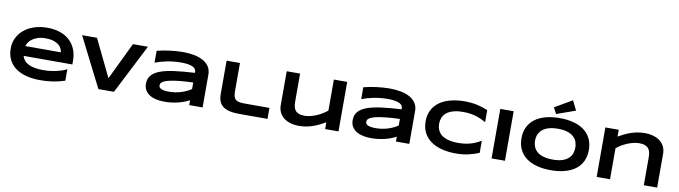

<svg xmlns="http://www.w3.org/2000/svg" viewBox="-39 -1749 9062 2563"><g transform="rotate(10 4491.5 -467.0)"><path d="M853 -33.2Q770.5 -5.9 688.2 6.1Q606 18.1 520 18.1Q410.2 18.1 324.5 -5.6Q238.8 -29.3 180.2 -74.2Q121.6 -119.1 90.8 -184.1Q60.1 -249 60.1 -331.1Q60.1 -407.2 91.1 -472.4Q122.1 -537.6 179 -585.7Q235.8 -633.8 316.4 -660.9Q397 -688 496.1 -688Q587.4 -688 663.3 -663.3Q739.3 -638.7 793.7 -590.3Q848.1 -542 878.2 -471.2Q908.2 -400.4 908.2 -308.1V-263.2H247.1Q255.9 -231.4 276.1 -205.1Q296.4 -178.7 331.1 -160.2Q365.7 -141.6 416.3 -131.3Q466.8 -121.1 537.1 -121.1Q586.9 -121.1 634.8 -127.2Q682.6 -133.3 724.1 -143.3Q765.6 -153.3 799.1 -165.5Q832.5 -177.7 853 -189.9ZM728 -396Q725.6 -420.9 713.1 -447.5Q700.7 -474.1 673.8 -495.6Q647 -517.1 603.5 -531Q560.1 -544.9 495.1 -544.9Q434.1 -544.9 389.6 -529.8Q345.2 -514.6 315.2 -492.2Q285.2 -469.7 268.6 -443.8Q252 -418 247.1 -396Z M1518.1 0H1307.1L967.8 -670.9H1169.9L1414.1 -166L1657.7 -670.9H1859.9Z M2538.6 0V-65.9Q2503.9 -46.9 2464.1 -32.2Q2424.3 -17.6 2381.3 -7.3Q2338.4 2.9 2292.7 8.1Q2247.1 13.2 2200.7 13.2Q2146.5 13.2 2095.9 2.9Q2045.4 -7.3 2006.3 -30.3Q1967.3 -53.2 1943.6 -90.3Q1919.9 -127.4 1919.9 -181.2Q1919.9 -249 1957 -294.2Q1994.1 -339.4 2070.3 -368.2Q2146.5 -397 2262.9 -412.6Q2379.4 -428.2 2538.6 -437V-451.2Q2538.6 -467.8 2529.8 -484.1Q2521 -500.5 2497.8 -512.9Q2474.6 -525.4 2434.3 -533.2Q2394 -541 2331.5 -541Q2282.2 -541 2234.1 -535.9Q2186 -530.8 2141.4 -522Q2096.7 -513.2 2056.6 -501.5Q2016.6 -489.7 1983.9 -477.1V-638.2Q2018.1 -647 2060.5 -655.3Q2103 -663.6 2148.9 -669.7Q2194.8 -675.8 2241.7 -679.4Q2288.6 -683.1 2331.5 -683.1Q2416 -683.1 2487.3 -669.2Q2558.6 -655.3 2610.1 -626Q2661.6 -596.7 2690.7 -551.8Q2719.7 -506.8 2719.7 -444.8V0ZM2538.6 -306.2Q2434.1 -302.2 2361.1 -294.9Q2288.1 -287.6 2239.7 -277.8Q2191.4 -268.1 2163.8 -256.8Q2136.2 -245.6 2122.6 -233.9Q2108.9 -222.2 2105.7 -210.4Q2102.5 -198.7 2102.5 -189Q2102.5 -177.2 2108.9 -166.3Q2115.2 -155.3 2131.1 -147Q2147 -138.7 2173.3 -133.8Q2199.7 -128.9 2239.7 -128.9Q2284.2 -128.9 2326.7 -135.7Q2369.1 -142.6 2407.2 -154.5Q2445.3 -166.5 2478.8 -182.9Q2512.2 -199.2 2538.6 -217.8Z M3107.9 -287.1Q3107.9 -245.1 3115.7 -218.5Q3123.5 -191.9 3141.1 -176.3Q3158.7 -160.6 3186.8 -154.8Q3214.8 -148.9 3255.9 -148.9H3599.6V0H3218.8Q3139.6 0 3084.2 -12.9Q3028.8 -25.9 2993.7 -53Q2958.5 -80.1 2942.6 -121.6Q2926.8 -163.1 2926.8 -220.2V-670.9H3107.9Z M3922.9 -670.9V-293Q3922.9 -255.4 3929.2 -224.9Q3935.5 -194.3 3952.6 -172.6Q3969.7 -150.9 4000.5 -138.9Q4031.2 -127 4080.6 -127Q4117.7 -127 4158.4 -137.2Q4199.2 -147.5 4239.3 -164.6Q4279.3 -181.6 4315.7 -203.9Q4352.1 -226.1 4380.9 -250V-670.9H4561.5V0H4380.9V-91.8Q4346.7 -72.3 4308.1 -52.5Q4269.5 -32.7 4226.1 -16.8Q4182.6 -1 4133.8 9Q4085 19 4030.8 19Q3962.9 19 3909.2 2.7Q3855.5 -13.7 3818.4 -43.7Q3781.2 -73.7 3761.5 -116.5Q3741.7 -159.2 3741.7 -211.9V-670.9Z M5340.3 0V-65.9Q5305.7 -46.9 5265.9 -32.2Q5226.1 -17.6 5183.1 -7.3Q5140.1 2.9 5094.5 8.1Q5048.8 13.2 5002.4 13.2Q4948.2 13.2 4897.7 2.9Q4847.2 -7.3 4808.1 -30.3Q4769 -53.2 4745.4 -90.3Q4721.7 -127.4 4721.7 -181.2Q4721.7 -249 4758.8 -294.2Q4795.9 -339.4 4872.1 -368.2Q4948.2 -397 5064.7 -412.6Q5181.2 -428.2 5340.3 -437V-451.2Q5340.3 -467.8 5331.5 -484.1Q5322.8 -500.5 5299.6 -512.9Q5276.4 -525.4 5236.1 -533.2Q5195.8 -541 5133.3 -541Q5084 -541 5035.9 -535.9Q4987.8 -530.8 4943.1 -522Q4898.4 -513.2 4858.4 -501.5Q4818.4 -489.7 4785.6 -477.1V-638.2Q4819.8 -647 4862.3 -655.3Q4904.8 -663.6 4950.7 -669.7Q4996.6 -675.8 5043.5 -679.4Q5090.3 -683.1 5133.3 -683.1Q5217.8 -683.1 5289.1 -669.2Q5360.4 -655.3 5411.9 -626Q5463.4 -596.7 5492.4 -551.8Q5521.5 -506.8 5521.5 -444.8V0ZM5340.3 -306.2Q5235.8 -302.2 5162.8 -294.9Q5089.8 -287.6 5041.5 -277.8Q4993.2 -268.1 4965.6 -256.8Q4938 -245.6 4924.3 -233.9Q4910.6 -222.2 4907.5 -210.4Q4904.3 -198.7 4904.3 -189Q4904.3 -177.2 4910.6 -166.3Q4917 -155.3 4932.9 -147Q4948.7 -138.7 4975.1 -133.8Q5001.5 -128.9 5041.5 -128.9Q5085.9 -128.9 5128.4 -135.7Q5170.9 -142.6 5209 -154.5Q5247.1 -166.5 5280.5 -182.9Q5314 -199.2 5340.3 -217.8Z M6467.8 -45.9Q6432.6 -31.2 6397 -19.5Q6361.3 -7.8 6323.2 0.7Q6285.2 9.3 6242.9 13.7Q6200.7 18.1 6152.3 18.1Q6049.8 18.1 5963.6 -3.9Q5877.4 -25.9 5815.2 -70.1Q5752.9 -114.3 5718.3 -180.4Q5683.6 -246.6 5683.6 -335Q5683.6 -423.3 5718.3 -489.5Q5752.9 -555.7 5815.2 -599.9Q5877.4 -644 5963.6 -666Q6049.8 -688 6152.3 -688Q6200.7 -688 6242.9 -683.6Q6285.2 -679.2 6323.2 -670.7Q6361.3 -662.1 6397 -650.4Q6432.6 -638.7 6467.8 -624V-460.9Q6439.9 -476.1 6409.2 -491Q6378.4 -505.9 6341.3 -517.8Q6304.2 -529.8 6259.8 -537.4Q6215.3 -544.9 6159.7 -544.9Q6074.2 -544.9 6017.8 -527.3Q5961.4 -509.8 5927.7 -480.5Q5894 -451.2 5880.4 -413.3Q5866.7 -375.5 5866.7 -335Q5866.7 -308.1 5872.6 -282Q5878.4 -255.9 5892.1 -232.7Q5905.8 -209.5 5927.7 -189.9Q5949.7 -170.4 5982.4 -156.2Q6015.1 -142.1 6058.8 -134Q6102.5 -126 6159.7 -126Q6215.3 -126 6259.8 -133.1Q6304.2 -140.1 6341.3 -151.9Q6378.4 -163.6 6409.2 -178.5Q6439.9 -193.4 6467.8 -209V-45.9Z M6636.7 0V-670.9H6817.9V0Z M7896 -335Q7896 -248.5 7864.3 -182.4Q7832.5 -116.2 7773.4 -71.8Q7714.4 -27.3 7630.1 -4.6Q7545.9 18.1 7440.9 18.1Q7335.9 18.1 7251.2 -4.6Q7166.5 -27.3 7106.9 -71.8Q7047.4 -116.2 7015.1 -182.4Q6982.9 -248.5 6982.9 -335Q6982.9 -421.4 7015.1 -487.5Q7047.4 -553.7 7106.9 -598.1Q7166.5 -642.6 7251.2 -665.3Q7335.9 -688 7440.9 -688Q7545.9 -688 7630.1 -665.3Q7714.4 -642.6 7773.4 -598.1Q7832.5 -553.7 7864.3 -487.5Q7896 -421.4 7896 -335ZM7712.9 -335Q7712.9 -372.6 7700.9 -409.9Q7689 -447.3 7658.4 -477.1Q7627.9 -506.8 7575.2 -525.4Q7522.5 -543.9 7440.9 -543.9Q7386.2 -543.9 7344.7 -535.4Q7303.2 -526.9 7272.9 -511.7Q7242.7 -496.6 7222.2 -476.3Q7201.7 -456.1 7189.5 -432.9Q7177.2 -409.7 7172.1 -384.5Q7167 -359.4 7167 -335Q7167 -310.1 7172.1 -284.7Q7177.2 -259.3 7189.5 -236.1Q7201.7 -212.9 7222.2 -192.9Q7242.7 -172.9 7272.9 -158Q7303.2 -143.1 7344.7 -134.5Q7386.2 -126 7440.9 -126Q7522.5 -126 7575.2 -144.5Q7627.9 -163.1 7658.4 -192.9Q7689 -222.7 7700.9 -260Q7712.9 -297.4 7712.9 -335ZM7636.7 -823.7 7381.8 -732.9 7337.9 -815.9 7572.8 -952.6Z M8700.2 0V-376Q8700.2 -413.6 8693.8 -444.1Q8687.5 -474.6 8670.2 -496.3Q8652.8 -518.1 8621.8 -530Q8590.8 -542 8542 -542Q8504.9 -542 8464.1 -532Q8423.3 -522 8383.3 -505.4Q8343.3 -488.8 8306.9 -466.8Q8270.5 -444.8 8242.2 -420.9V0H8061V-670.9H8242.2V-579.1Q8276.4 -598.6 8314.9 -617.9Q8353.5 -637.2 8397 -652.8Q8440.4 -668.5 8489.3 -678.2Q8538.1 -688 8592.3 -688Q8660.2 -688 8713.6 -671.6Q8767.1 -655.3 8804.2 -625.2Q8841.3 -595.2 8861.1 -552.5Q8880.9 -509.8 8880.9 -457V0Z"/></g></svg>

Font: Syncopate
Style: Bold
Weight: 700
Designer: Astigmatic (AOETI)
Foundry: Astigmatic (AOETI)
Version: Version 1.001 2011